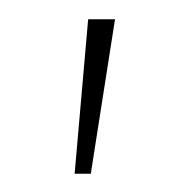

<svg xmlns="http://www.w3.org/2000/svg" viewBox="-20 -786 199 203"><path d="M58.9 -602.3 73.2 -765.6H101.6L76 -602.3Z"/></svg>

Font: Inter P Thin
Style: Regular
Weight: 100
Designer: Rasmus Andersson
Foundry: rsms
Version: Version 3.018;git-588b23468